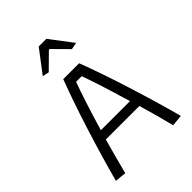

<svg xmlns="http://www.w3.org/2000/svg" viewBox="-238 -953 1068 1068"><g transform="rotate(-45 295.5 -419.5)"><path d="M164 -706 265 -839H325L426 -706L385 -698L298 -786H292L203 -698ZM40 -7Q82 -162 133 -323.5Q184 -485 233 -614H358Q407 -485 458 -323.5Q509 -162 551 -7L484 0Q461 -93 427 -209H163Q125 -72 107 0ZM409 -265Q350 -465 317 -553H273Q235 -450 180 -265Z"/></g></svg>

Font: Athiti
Style: Regular
Weight: 400
Designer: CadsonDemak Team
Foundry: CadsonDemak
Version: Version 1.032